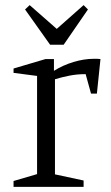

<svg xmlns="http://www.w3.org/2000/svg" viewBox="-20 -731 436 751"><path d="M33 0V-23L125 -50V-434L33 -446V-463L158 -500H191V-454Q226 -476 267.5 -488.5Q309 -501 347 -501Q355 -501 360.5 -501Q366 -501 373 -500L359 -365H336L315 -441Q281 -441 251 -435Q221 -429 195 -421V-49L307 -25V0ZM176 -556 78 -694 96 -711 202 -618 307 -711 324 -694 229 -556Z"/></svg>

Font: Manuale Light
Style: Regular
Weight: 300
Designer: Eduardo Tunni / Pablo Cosgaya
Foundry: Eduardo Tunni / Pablo Cosgaya
Version: Version 1.002